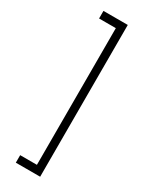

<svg xmlns="http://www.w3.org/2000/svg" viewBox="-287 -977 993 1261"><g transform="rotate(30 209.5 -346.5)"><path d="M273 229H88.5V172H215.5V-864.5H88.5V-922H273Z"/></g></svg>

Font: Russisch Sans Light
Style: Regular
Weight: 300
Designer: Michael Sharanda (font) & Cristiano Sobral (main changes)
Foundry: Michael Sharanda
Version: Version 2.00;September 8, 2020;FontCreator 13.0.0.2681 64-bi